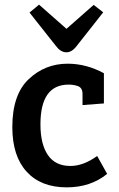

<svg xmlns="http://www.w3.org/2000/svg" viewBox="-20 -792 511 826"><path d="M283 -78Q339 -78 398 -121L441 -44Q370 14 267 14Q156 14 94.5 -53.5Q33 -121 33 -245Q33 -385 103.5 -451.5Q174 -518 271 -518Q351 -518 427 -477V-347L335 -340V-388Q335 -415 314 -422Q296 -428 275 -428Q154 -428 154 -257Q154 -172 186 -125Q218 -78 283 -78ZM383 -771 424 -739 309 -593Q288 -566 264 -567Q240 -568 220 -595L107 -738L148 -772L266 -668Z"/></svg>

Font: Bree Serif
Style: Regular
Weight: 400
Designer: Veronika Burian, Jos Scaglione
Foundry: TypeTogether
Version: Version 1.001